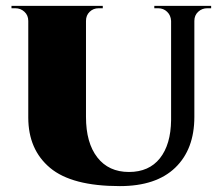

<svg xmlns="http://www.w3.org/2000/svg" viewBox="-20 -620 748 652"><path d="M272 -600V-223Q272 -135 310.5 -85.5Q349 -36 418 -36Q486 -36 523 -82.5Q560 -129 561 -212V-600H640V-223Q640 -113 575 -50.5Q510 12 387 12Q224 12 150 -50Q76 -112 76 -221V-600ZM78 -600V-549H76Q76 -568 63 -580Q50 -592 32 -592Q32 -592 25.5 -592Q19 -592 19 -592V-600ZM329 -600V-592Q329 -592 322 -592Q315 -592 315 -592Q297 -592 284.5 -580Q272 -568 272 -549H270V-600ZM563 -600V-549H561Q560 -568 547.5 -580Q535 -592 517 -592Q517 -592 510.5 -592Q504 -592 504 -592V-600ZM697 -600V-592Q697 -592 690.5 -592Q684 -592 684 -592Q666 -592 653 -580Q640 -568 640 -549H638V-600Z"/></svg>

Font: Cinzel Black
Style: Regular
Weight: 900
Designer: Natanael Gama
Version: Version 2.000